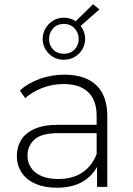

<svg xmlns="http://www.w3.org/2000/svg" viewBox="-20 -876 623 900"><path d="M435 0V-119L433 -137V-333Q433 -406 393.5 -444Q354 -482 278 -482Q224 -482 177.5 -463.5Q131 -445 98 -416L73 -452Q112 -487 167 -506.5Q222 -526 282 -526Q379 -526 431 -477Q483 -428 483 -331V0ZM247 4Q189 4 146.5 -14.5Q104 -33 81.5 -67Q59 -101 59 -145Q59 -185 77.5 -217.5Q96 -250 139 -270.5Q182 -291 254 -291H446V-252H255Q174 -252 141.5 -222Q109 -192 109 -147Q109 -97 147 -67Q185 -37 254 -37Q320 -37 365.5 -67Q411 -97 433 -154L447 -120Q426 -63 375.5 -29.5Q325 4 247 4ZM279 -596Q250 -596 228 -609.5Q206 -623 193 -645Q180 -667 180 -693Q180 -720 193 -742.5Q206 -765 228.5 -779Q251 -793 279 -793Q308 -793 330.5 -779Q353 -765 366 -742.5Q379 -720 379 -693Q379 -667 366 -645Q353 -623 330.5 -609.5Q308 -596 279 -596ZM279 -624Q310 -624 329.5 -644Q349 -664 349 -693Q349 -722 329.5 -743Q310 -764 279 -764Q249 -764 229.5 -743.5Q210 -723 210 -693Q210 -664 229 -644Q248 -624 279 -624ZM353 -750 320 -762 416 -856 446 -832Z"/></svg>

Font: Montserrat Thin Light
Style: Regular
Weight: 300
Version: Version 9.000